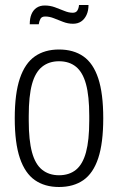

<svg xmlns="http://www.w3.org/2000/svg" viewBox="-20 -736 472 768"><path d="M216 12Q159 12 119.5 -15.5Q80 -43 59.5 -103.5Q39 -164 39 -263Q39 -362 59.5 -422.5Q80 -483 119.5 -510.5Q159 -538 216 -538Q274 -538 313.5 -510.5Q353 -483 373 -422.5Q393 -362 393 -263Q393 -164 373 -103.5Q353 -43 313.5 -15.5Q274 12 216 12ZM216 -35Q257 -35 284 -57Q311 -79 324 -127Q337 -175 337 -253V-273Q337 -352 324 -399.5Q311 -447 284 -469Q257 -491 216 -491Q176 -491 148.5 -469Q121 -447 108 -399.5Q95 -352 95 -273V-253Q95 -175 108 -127Q121 -79 148.5 -57Q176 -35 216 -35ZM99 -639Q99 -663 106 -679.5Q113 -696 126.5 -705Q140 -714 159 -714Q180 -714 199.5 -707Q219 -700 237 -692.5Q255 -685 271 -685Q284 -685 289.5 -694Q295 -703 296 -716H334Q334 -693 326 -676Q318 -659 304.5 -650Q291 -641 272 -641Q252 -641 232.5 -648.5Q213 -656 195.5 -663Q178 -670 161 -670Q147 -670 142 -661Q137 -652 135 -639Z"/></svg>

Font: Archivo Condensed ExtraLight
Style: Regular
Weight: 250
Width: 3
Designer: Hector Gatti
Foundry: Omnibus-Type
Version: Version 2.001